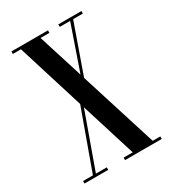

<svg xmlns="http://www.w3.org/2000/svg" viewBox="-137 -595 590 666"><g transform="rotate(-30 158.0 -262.0)"><path d="M4.5 0V-10H44L129.5 -246.5L46.5 -513.5H14V-523.5H160.5V-513.5H125L181.5 -334L243.5 -513.5H202V-523.5H294.5V-513.5H255.5L186.5 -318L283.5 -10H314V0H167V-10H203.5L135 -230L56 -10H99.5V0Z"/></g></svg>

Font: Imbue 100pt
Style: Regular
Weight: 400
Designer: Tyler Finck
Foundry: Etcetera Type Company
Version: Version 1.102; ttfautohint (v1.8.3)